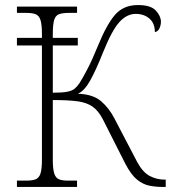

<svg xmlns="http://www.w3.org/2000/svg" viewBox="-20 -740 707 760"><path d="M47 0V-25H83Q108 -25 121.5 -30.5Q135 -36 140.5 -54Q146 -72 146 -108V-560H47V-590H146V-605Q146 -642 140.5 -660Q135 -678 121.5 -683.5Q108 -689 83 -689H47V-714H285V-689H255Q227 -689 213 -683.5Q199 -678 194 -659.5Q189 -641 189 -604V-590H288V-560H189V-373Q228 -373 247 -377Q266 -381 275.5 -389Q285 -397 294 -410Q307 -430 326 -466.5Q345 -503 367 -557Q401 -641 434.5 -680.5Q468 -720 526 -720Q577 -720 597 -698Q617 -676 617 -654Q617 -640 611 -627.5Q605 -615 593 -613Q593 -648 571.5 -666.5Q550 -685 517 -685Q482 -685 452.5 -652.5Q423 -620 388 -533Q359 -460 336 -419.5Q313 -379 288 -369Q348 -367 380 -339.5Q412 -312 433 -271L524 -97Q546 -57 573.5 -43Q601 -29 631 -29H636V0H625Q597 0 571.5 -5Q546 -10 522.5 -29Q499 -48 476 -92L387 -268Q370 -301 347 -317.5Q324 -334 287 -339Q250 -344 189 -344V-109Q189 -72 194.5 -54Q200 -36 213 -30.5Q226 -25 249 -25H285V0Z"/></svg>

Font: Noto Serif ExtraLight
Style: Regular
Weight: 200
Designer: Monotype Design Team
Foundry: Monotype Imaging Inc.
Version: Version 2.015; ttfautohint (v1.8.4.7-5d5b)